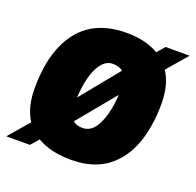

<svg xmlns="http://www.w3.org/2000/svg" viewBox="-124 -668 804 788"><g transform="rotate(20 278.0 -274.0)"><path d="M470 -558H575L440 -401L437 -405L170 -81L166 -83L84 10H-19L127 -159L131 -155L388 -470L392 -467ZM263 10Q186 10 132 -15.5Q78 -41 50.5 -91Q23 -141 23 -215Q23 -264 29.5 -308Q36 -352 50.5 -390.5Q65 -429 87 -460Q109 -491 140 -513Q171 -535 211.5 -546.5Q252 -558 301 -558Q374 -558 426 -532.5Q478 -507 506 -457Q534 -407 534 -333Q534 -283 527 -238.5Q520 -194 506 -156Q492 -118 470 -87.5Q448 -57 418.5 -35Q389 -13 350 -1.5Q311 10 263 10ZM266 -129Q282 -130 295 -138Q308 -146 318.5 -162Q329 -178 336.5 -198.5Q344 -219 349 -244Q354 -269 356 -297Q358 -325 356 -355Q355 -387 337 -403.5Q319 -420 290 -419Q274 -419 260.5 -410Q247 -401 236.5 -385Q226 -369 218.5 -348Q211 -327 206.5 -301.5Q202 -276 200 -248.5Q198 -221 200 -193Q201 -161 218.5 -144.5Q236 -128 266 -129Z"/></g></svg>

Font: Georama ExtraBold
Style: Italic
Weight: 800
Italic angle: -9°
Version: Version 1.001